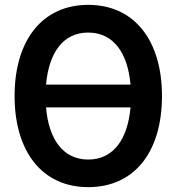

<svg xmlns="http://www.w3.org/2000/svg" viewBox="-20 -755 726 790"><path d="M343 -735C152 -735 40 -586.5 40 -360C40 -133.5 152 15 343 15C534.5 15 646.5 -131.5 646.5 -360C646.5 -586.5 534.5 -735 343 -735ZM343 -621C449.5 -621 506 -533.5 517 -407H169.5C180.5 -533.5 236.5 -621 343 -621ZM343 -98.5C236.5 -98.5 180 -186.5 169.5 -313H517C506 -186.5 449.5 -98.5 343 -98.5Z"/></svg>

Font: Hauora
Style: Bold
Weight: 700
Designer: Wayne Shih
Foundry: WCYS
Version: Version 1.001;hotconv 1.0.109;makeotfexe 2.5.65596